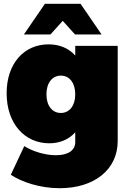

<svg xmlns="http://www.w3.org/2000/svg" viewBox="-20 -789 694 1013"><path d="M311 -679 376 -607H516L405 -769H217L106 -607H246ZM377 -547V-496C343 -534 295 -555 236 -555C107 -555 15 -454 15 -297C15 -136 111 -33 240 -33C297 -33 344 -54 377 -91V-39C377 3 341 30 275 30C222 30 156 12 108 -18L37 133C94 171 190 204 295 204C476 204 601 107 601 -45V-547ZM301 -193C255 -193 225 -232 225 -291C225 -351 255 -390 301 -390C347 -390 377 -351 377 -291C377 -232 347 -193 301 -193Z"/></svg>

Font: Montserrat arm Black
Style: Regular
Weight: 900
Designer: Julieta Ulanovsky
Foundry: Julieta Ulanovsky
Version: Version 6.000;PS 006.000;hotconv 1.0.88;makeotf.lib2.5.64775